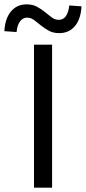

<svg xmlns="http://www.w3.org/2000/svg" viewBox="-66 -861 394 881"><path d="M90 0V-656H173V0ZM206 -709Q178 -709 158 -720Q138 -731 121.5 -744.5Q105 -758 90.5 -769Q76 -780 58 -780Q39 -780 26 -763Q13 -746 10 -714L-46 -718Q-43 -775 -16 -808Q11 -841 56 -841Q84 -841 104 -830Q124 -819 140.5 -805.5Q157 -792 171.5 -781Q186 -770 204 -770Q244 -770 252 -836L308 -832Q305 -774 278 -741.5Q251 -709 206 -709Z"/></svg>

Font: Pinyin1712
Style: Regular
Weight: 400
Version: Version 1